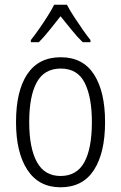

<svg xmlns="http://www.w3.org/2000/svg" viewBox="-20 -836 514 815"><path d="M426 -318Q426 -187 378.5 -114Q331 -41 237 -41Q145 -41 96.5 -114.5Q48 -188 48 -318Q48 -450 96 -521.5Q144 -593 238 -593Q332 -593 379 -520Q426 -447 426 -318ZM104 -318Q104 -208 136.5 -148.5Q169 -89 237 -89Q306 -89 338 -147.5Q370 -206 370 -318Q370 -424 339.5 -484.5Q309 -545 238 -545Q168 -545 136 -486.5Q104 -428 104 -318ZM264 -816Q276 -793 294.5 -764.5Q313 -736 332 -709Q351 -682 364 -666V-657H331Q308 -679 284 -709Q260 -739 237 -767Q215 -739 190.5 -708.5Q166 -678 145 -657H111V-666Q127 -686 145.5 -712.5Q164 -739 181.5 -766.5Q199 -794 210 -816Z"/></svg>

Font: Noto Sans Tamil UI Condensed Light
Style: Regular
Weight: 300
Width: 3
Designer: Jelle Bosma - Monotype Design Team
Foundry: Monotype Imaging Inc.
Version: Version 2.004; ttfautohint (v1.8.4.7-5d5b)